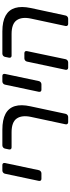

<svg xmlns="http://www.w3.org/2000/svg" viewBox="507 -1118 611 1666"><g transform="rotate(-90 813.0 -285.5)"><path d="M94 -232Q83 -232 78.5 -238.5Q74 -245 76 -255L138 -548Q140 -558 148 -564.5Q156 -571 166 -571H214Q224 -571 228.5 -564.5Q233 -558 231 -548L169 -255Q167 -245 159 -238.5Q151 -232 141 -232Z M585 0Q575 0 570 -6.5Q565 -13 567 -23L631 -322Q648 -402 617 -446.5Q586 -491 497 -491H367Q356 -491 351.5 -497.5Q347 -504 349 -514L356 -548Q358 -558 366 -564.5Q374 -571 384 -571H520Q606 -571 657 -544Q708 -517 724.5 -462.5Q741 -408 723 -327L658 -23Q656 -13 648 -6.5Q640 0 630 0Z M867 -232Q856 -232 851.5 -238.5Q847 -245 849 -255L911 -548Q913 -558 921 -564.5Q929 -571 939 -571H987Q997 -571 1001.5 -564.5Q1006 -558 1004 -548L942 -255Q940 -245 932 -238.5Q924 -232 914 -232Z M1438 0Q1428 0 1423 -6.5Q1418 -13 1420 -23L1484 -322Q1501 -402 1470 -446.5Q1439 -491 1350 -491H1162Q1152 -491 1147.5 -497.5Q1143 -504 1145 -514L1152 -548Q1154 -558 1162 -564.5Q1170 -571 1180 -571H1373Q1459 -571 1509.5 -543Q1560 -515 1576.5 -460.5Q1593 -406 1576 -325L1511 -23Q1509 -13 1501 -6.5Q1493 0 1483 0ZM1058 0Q1048 0 1043 -6.5Q1038 -13 1040 -23L1111 -357Q1113 -367 1121 -373.5Q1129 -380 1139 -380H1184Q1195 -380 1199.5 -373.5Q1204 -367 1202 -357L1132 -23Q1130 -13 1122 -6.5Q1114 0 1104 0Z"/></g></svg>

Font: Rubik
Style: Italic
Weight: 400
Italic angle: -12°
Designer: Hubert and Fischer
Foundry: Hubert and Fischer
Version: Version 2.300;gftools[0.9.30]